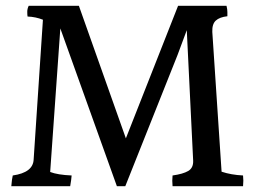

<svg xmlns="http://www.w3.org/2000/svg" viewBox="-20 -690 882 662"><path d="M818 -48H575Q574 -58 574 -67Q574 -76 575 -85Q611 -90 629 -100.5Q647 -111 646 -136L624 -586L592 -500L412 -48H383L188 -592L153 -97Q179 -87 227 -85Q226 -71 222 -48H19Q21 -73 24 -85Q94 -95 96 -140L128 -622Q103 -632 75 -633Q74 -639 74 -649.5Q74 -660 79 -670H252L414 -213L594 -670H761Q764 -658 764 -648.5Q764 -639 764 -634Q737 -631 724 -619Q711 -607 712 -580L744 -98Q777 -87 818 -85Q819 -76 819 -67Q819 -58 818 -48Z"/></svg>

Font: Halant Medium
Style: Regular
Weight: 500
Designer: Hitesh Malaviya (Devanagari), Satya Rajpurohit (Latin)
Foundry: Indian Type Foundry
Version: Version 1.101;PS 1.0;hotconv 1.0.78;makeotf.lib2.5.61930; tt